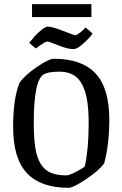

<svg xmlns="http://www.w3.org/2000/svg" viewBox="-20 -893 588 922"><path d="M133.8 -811V-873H418.9V-811ZM334 -657.2Q311.5 -657.2 284.2 -666.5Q256.8 -675.8 235.6 -684.8Q214.4 -693.8 207 -693.8Q196.8 -693.8 151.9 -660.2L120.1 -687Q132.3 -702.6 145.8 -717.8Q159.2 -732.9 178.5 -749Q197.8 -765.1 209 -765.1Q231.4 -765.1 283 -744.6Q334.5 -724.1 341.8 -724.1Q348.6 -724.1 365.2 -737.1Q381.8 -750 391.1 -761.2L424.8 -731.9Q410.2 -710.9 380.4 -684.1Q350.6 -657.2 334 -657.2ZM309.1 8.8Q175.3 8.8 109.1 -61.8Q43 -132.3 43 -283.2Q43 -418.9 73.2 -494.1Q96.7 -529.8 155.5 -570.3Q214.4 -610.8 238.8 -610.8Q372.6 -610.8 438.7 -540.5Q504.9 -470.2 504.9 -317.9Q504.9 -199.7 480 -107.9Q455.1 -74.2 393.6 -32.7Q332 8.8 309.1 8.8ZM300.8 -50.8Q312 -50.8 347.7 -69.3Q383.3 -87.9 387.2 -94.2Q405.8 -177.7 405.8 -299.8Q405.8 -361.3 399.2 -405.5Q392.6 -449.7 376.7 -482.9Q360.8 -516.1 333.3 -532.5Q305.7 -548.8 265.1 -548.8Q214.8 -548.8 191.9 -537.1Q142.1 -511.7 142.1 -303.2Q142.1 -229.5 149.7 -182.4Q157.2 -135.3 176 -105.2Q194.8 -75.2 224.6 -63Q254.4 -50.8 300.8 -50.8Z"/></svg>

Font: Grenze
Style: Regular
Weight: 400
Designer: Renata Polastri
Foundry: Omnibus-Type
Version: Version 1.002;PS 001.002;hotconv 1.0.88;makeotf.lib2.5.64775